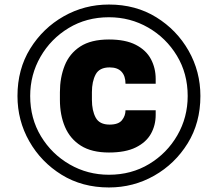

<svg xmlns="http://www.w3.org/2000/svg" viewBox="-20 -813 960 846"><path d="M460 13Q342 13 251.5 -43Q161 -99 109 -190.5Q57 -282 57 -390Q57 -508 113 -598.5Q169 -689 260.5 -741Q352 -793 460 -793Q578 -793 668.5 -737Q759 -681 811 -589.5Q863 -498 863 -390Q863 -272 807 -181.5Q751 -91 659.5 -39Q568 13 460 13ZM460 -43Q559 -43 637.5 -90.5Q716 -138 761.5 -217Q807 -296 807 -390Q807 -489 759.5 -567.5Q712 -646 633 -691.5Q554 -737 460 -737Q361 -737 282.5 -689.5Q204 -642 158.5 -563Q113 -484 113 -390Q113 -291 160.5 -212.5Q208 -134 287 -88.5Q366 -43 460 -43ZM460 -141Q384 -141 336.5 -171Q289 -201 266.5 -253.5Q244 -306 244 -373V-407Q244 -471 265 -524Q286 -577 333.5 -608Q381 -639 460 -639Q533 -639 578.5 -615.5Q624 -592 645 -552.5Q666 -513 666 -465V-444H533Q533 -478 515.5 -497Q498 -516 463 -516Q418 -516 401.5 -485Q385 -454 385 -407V-373Q385 -326 401.5 -295Q418 -264 463 -264Q502 -264 517.5 -283.5Q533 -303 533 -327H666V-307Q666 -261 645 -223.5Q624 -186 578.5 -163.5Q533 -141 460 -141Z"/></svg>

Font: Tanohe Sans
Style: Bold Italic
Weight: 700
Designer: Village Type and Design LLC & Cristiano Sobral
Foundry: Cooper Hewitt Smithsonian Design Museum
Version: Version 1.00;September 29, 2021;FontCreator 13.0.0.2655 64-b